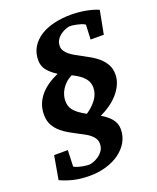

<svg xmlns="http://www.w3.org/2000/svg" viewBox="-156 -810 853 1043"><g transform="rotate(-20 270.5 -289.0)"><path d="M361.8 -305.2Q361.8 -319.3 357.4 -332.5Q353 -345.7 342.8 -358.2Q332.5 -370.6 315.7 -382.8Q298.8 -395 273.9 -407.2Q252 -396 236.8 -381.6Q221.7 -367.2 212.2 -351.1Q202.6 -335 198.2 -318.8Q193.8 -302.7 193.8 -289.1Q193.8 -272.9 197.5 -259.8Q201.2 -246.6 210.7 -234.1Q220.2 -221.7 236.8 -209.2Q253.4 -196.8 279.8 -182.1Q316.4 -206.1 339.1 -237.3Q361.8 -268.6 361.8 -305.2ZM513.2 -554.2H437L440.9 -639.2Q430.7 -646 417.2 -650.1Q403.8 -654.3 391.4 -656.7Q378.9 -659.2 369.1 -660.2Q359.4 -661.1 356 -661.1Q349.6 -661.1 335 -656.5Q320.3 -651.9 305.2 -641.8Q290 -631.8 278.6 -616Q267.1 -600.1 267.1 -577.1Q267.1 -561.5 275.6 -548.8Q284.2 -536.1 298.1 -524.9Q312 -513.7 330.3 -503.7Q348.6 -493.7 368.4 -483.2Q388.2 -472.7 408 -461.2Q427.7 -449.7 444.8 -436Q468.3 -416.5 483.6 -391.4Q499 -366.2 499 -331.1Q499 -301.3 486.6 -273.7Q474.1 -246.1 453.4 -222.4Q432.6 -198.7 405 -179.2Q377.4 -159.7 347.2 -146Q382.3 -126.5 403.6 -100.6Q424.8 -74.7 424.8 -41Q424.8 -1 405.8 32.5Q386.7 65.9 353.5 89.8Q320.3 113.8 275.6 127Q231 140.1 180.2 140.1Q129.9 140.1 88.6 130.4Q47.4 120.6 12.2 104L36.1 -32.2H115.2L111.8 62Q122.6 68.4 136 72.3Q149.4 76.2 162.1 78.4Q174.8 80.6 184.8 81.3Q194.8 82 198.2 82Q205.1 82 220.5 77.1Q235.8 72.3 251.5 61.8Q267.1 51.3 279.1 34.9Q291 18.6 291 -4.9Q291 -22.5 283 -35.9Q274.9 -49.3 261.2 -60.3Q247.6 -71.3 229.5 -80.8Q211.4 -90.3 191.7 -100.6Q171.9 -110.8 151.1 -122.8Q130.4 -134.8 111.8 -149.9Q87.9 -169.4 73.5 -195.1Q59.1 -220.7 59.1 -256.8Q59.1 -289.6 69.8 -317.1Q80.6 -344.7 99.9 -367.4Q119.1 -390.1 146 -408.4Q172.9 -426.8 205.1 -440.9Q171.4 -461.4 151.1 -486.3Q130.9 -511.2 130.9 -544.9Q130.9 -587.9 150.6 -620.4Q170.4 -652.8 204.3 -674.6Q238.3 -696.3 283.9 -707Q329.6 -717.8 381.8 -717.8Q401.4 -717.8 422.4 -716.1Q443.4 -714.4 463.9 -710.7Q484.4 -707 503.7 -701.7Q522.9 -696.3 539.1 -689Z"/></g></svg>

Font: Charis SIL
Style: Bold Italic
Weight: 700
Italic angle: -11°
Foundry: SIL International
Version: Version 4.112